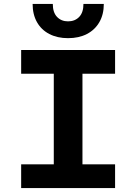

<svg xmlns="http://www.w3.org/2000/svg" viewBox="-20 -951 690 971"><path d="M252 0V-698H397V0ZM87 -698H562V-578H87ZM87 -120H562V0H87ZM324 -758Q270 -758 229.5 -779Q189 -800 167 -839Q145 -878 145 -931H247Q247 -888 268.5 -865.5Q290 -843 324 -843Q359 -843 380.5 -865.5Q402 -888 402 -931H505Q505 -878 482.5 -839Q460 -800 419.5 -779Q379 -758 324 -758Z"/></svg>

Font: Azeret Mono Thin SemiBold
Style: Regular
Weight: 600
Version: Version 1.002